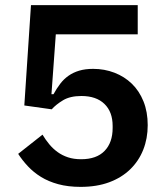

<svg xmlns="http://www.w3.org/2000/svg" viewBox="-20 -718 640 750"><path d="M518 -584H198L181 -350H189Q201 -372 215 -390.5Q229 -409 247.5 -422Q266 -435 289.5 -442Q313 -449 344 -449Q388 -449 427 -434Q466 -419 495 -391Q524 -363 540.5 -322Q557 -281 557 -229Q557 -177 539.5 -133Q522 -89 488.5 -56.5Q455 -24 406.5 -6Q358 12 295 12Q246 12 207.5 1.5Q169 -9 140 -27Q111 -45 89 -68.5Q67 -92 51 -117L146 -192Q158 -172 172.5 -154.5Q187 -137 205 -124Q223 -111 245.5 -103.5Q268 -96 297 -96Q357 -96 388.5 -128.5Q420 -161 420 -218V-226Q420 -281 388 -312Q356 -343 298 -343Q254 -343 226.5 -326.5Q199 -310 182 -291L75 -306L101 -698H518Z"/></svg>

Font: IBM Plex Mono SemiBold
Style: Regular
Weight: 600
Monospace: yes
Designer: Mike Abbink, Paul van der Laan, Pieter van Rosmalen
Foundry: Bold Monday
Version: Version 2.3